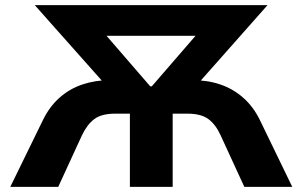

<svg xmlns="http://www.w3.org/2000/svg" viewBox="-20 -725 1174 745"><path d="M20 0 147 -260Q172 -311 210.5 -345.5Q249 -380 299 -397Q349 -414 407 -414H442L409 -374L115 -705H1018L725 -374L691 -414H727Q786 -414 835.5 -397Q885 -380 924 -345.5Q963 -311 988 -260L1114 0H928L836 -200Q817 -242 788.5 -263Q760 -284 707 -284H650V0H484V-284H427Q374 -284 346 -263Q318 -242 298 -200L206 0ZM563 -390H569L781 -635L784 -586H348L351 -635Z"/></svg>

Font: Nunito Sans 6pt ExtraBold
Style: Regular
Weight: 800
Version: Version 3.101;gftools[0.9.27]